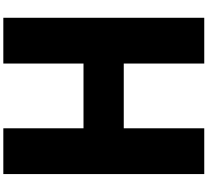

<svg xmlns="http://www.w3.org/2000/svg" viewBox="-68 -1210 1278 1183"><g transform="rotate(-90 571.5 -619.0)"><path d="M372 -496H771V0H1053V-1238H771V-744H372V-1238H90V0H372Z"/></g></svg>

Font: Hussar Dziwak
Style: Regular
Weight: 400
Version: Version 1.022